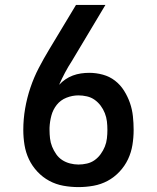

<svg xmlns="http://www.w3.org/2000/svg" viewBox="-20 -755 640 783"><path d="M300 8Q269 8 238.5 2.5Q208 -3 181 -17.5Q154 -32 132.5 -55Q111 -78 98 -105.5Q85 -133 80 -163.5Q75 -194 75 -225Q75 -269 82.5 -312.5Q90 -356 104 -397.5Q118 -439 138 -477.5Q158 -516 181 -554L290 -735H410L273 -506Q258 -483 245 -458.5Q232 -434 221 -409Q233 -422 247 -431.5Q261 -441 277 -447Q293 -453 310 -455.5Q327 -458 344 -458Q372 -458 399.5 -450.5Q427 -443 449 -426Q471 -409 486 -385Q501 -361 510 -335Q519 -309 522 -281Q525 -253 525 -225Q525 -194 520 -163.5Q515 -133 502 -105.5Q489 -78 467.5 -55Q446 -32 419 -17.5Q392 -3 361.5 2.5Q331 8 300 8ZM300 -84Q317 -84 334.5 -88Q352 -92 366 -102Q380 -112 390.5 -126.5Q401 -141 407.5 -157Q414 -173 416 -190.5Q418 -208 418 -225Q418 -243 416 -260Q414 -277 407.5 -293.5Q401 -310 390.5 -324Q380 -338 366 -348Q352 -358 334.5 -362Q317 -366 300 -366Q275 -366 251 -356.5Q227 -347 211.5 -327.5Q196 -308 189.5 -283.5Q183 -259 182 -234V-225Q182 -208 184 -190.5Q186 -173 192.5 -157Q199 -141 209 -126.5Q219 -112 233.5 -102.5Q248 -93 265.5 -88.5Q283 -84 300 -84Z"/></svg>

Font: Iosevka Semibold Extended
Style: Regular
Weight: 600
Width: 7
Monospace: yes
Designer: Belleve Invis
Foundry: Belleve Invis
Version: Version 32.5.0; ttfautohint (v1.8.4)